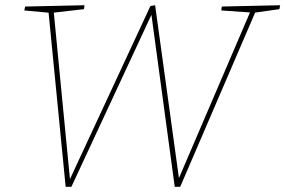

<svg xmlns="http://www.w3.org/2000/svg" viewBox="-20 -712 1091 734"><path d="M828 -687 1051 -692 1048 -677 949 -663 958 -670 669 2H648L558 -662H562L253 2H231L165 -671L172 -663L73 -672L76 -687L303 -692L301 -677L179 -663L185 -671L248 -21L245 -22L555 -689L573 -692L665 -24H661L938 -670L943 -664L826 -672Z"/></svg>

Font: Bitter Thin
Style: Italic
Weight: 100
Italic angle: -9°
Designer: Sol Matas, and Bitter project Authors
Foundry: Sol Matas
Version: Version 2.002